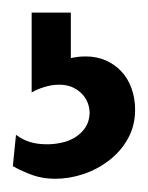

<svg xmlns="http://www.w3.org/2000/svg" viewBox="-20 -44 230 299"><path d="M90.3 -24.4V46.4Q95.2 45.4 100.3 44.7Q105.5 43.9 113.8 43.9Q130.4 43.9 144.5 50Q158.7 56.2 168.9 67.1Q179.2 78.1 184.8 93.5Q190.4 108.9 190.4 127Q190.4 151.9 179.2 171.9Q168 191.9 149.9 205.8Q131.8 219.7 109.9 227.1Q87.9 234.4 65.9 234.4Q46.9 234.4 31 228.8Q15.1 223.1 0 214.8L4.9 166Q15.6 173.8 26.9 177.2Q38.1 180.7 53.7 180.7Q64.5 180.7 75.9 178.2Q87.4 175.8 96.9 169.9Q106.4 164.1 112.8 154.8Q119.1 145.5 119.6 131.8Q119.1 112.8 105.7 100.3Q92.3 87.9 72.3 87.9Q60.5 87.9 48.8 91.6Q37.1 95.2 29.3 100.1V-24.4Z"/></svg>

Font: Andika FrenchTight
Style: Regular
Weight: 400
Designer: Victor Gaultney, Annie Olsen, Julie Remington, Don Collingsworth, Eric Hays, Becca Hirsbrunner
Foundry: SIL International
Version: Version 5.000 ; Dig1 Dig4Opn Dig7 LnSpcTght